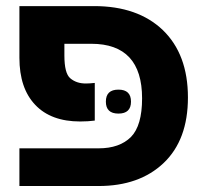

<svg xmlns="http://www.w3.org/2000/svg" viewBox="-20 -622 693 642"><path d="M44.9 -428.7Q44.9 -472.7 44.9 -601.6Q107.4 -601.6 294.9 -601.6Q440.4 -601.6 524.4 -521.5Q608.4 -440.4 608.4 -295.9Q608.4 -154.3 527.3 -77.1Q446.3 0 309.6 0Q221.7 0 44.9 0Q44.9 -31.2 44.9 -126Q111.3 -126 309.6 -126Q379.9 -126 418 -164.1Q455.1 -202.1 455.1 -293Q455.1 -475.6 285.2 -475.6Q254.9 -475.6 195.3 -475.6Q195.3 -465.8 195.3 -436.5Q195.3 -377 214.8 -360.4Q235.4 -342.8 266.6 -342.8Q279.3 -342.8 296.9 -344.7Q296.9 -302.7 296.9 -218.8Q274.4 -215.8 248 -215.8Q150.4 -215.8 97.7 -271.5Q44.9 -327.1 44.9 -428.7ZM334 -282.2Q334 -322.3 376 -322.3Q418 -322.3 418 -282.2Q418 -242.2 376 -242.2Q334 -242.2 334 -282.2Z"/></svg>

Font: Noto Sans Hebrew DECATHLON 
Style: Bold
Weight: 400
Designer: Monotype Design Team
Version: Version 2.000;GOOG;noto-fonts:20170220:a8a215d2e889